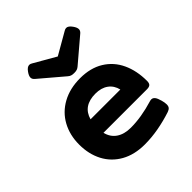

<svg xmlns="http://www.w3.org/2000/svg" viewBox="-189 -830 979 979"><g transform="rotate(-45 300.0 -341.0)"><path d="M538.6 -210.9Q538.6 -194.3 531.5 -187.5Q524.4 -180.7 507.8 -180.7H194.3Q203.6 -141.6 234.1 -120.8Q264.6 -100.1 311.5 -100.1Q387.2 -100.1 475.6 -127Q481.4 -128.9 487.3 -128.9Q498 -128.9 505.9 -119.1Q513.7 -109.4 520 -85.9Q524.9 -67.9 524.9 -55.2Q524.9 -42.5 519.3 -35.4Q513.7 -28.3 501 -23.9Q452.1 -7.8 401.4 1.5Q350.6 10.7 301.8 10.7Q227.5 10.7 173.8 -19.5Q120.1 -49.8 92 -103.3Q64 -156.7 64 -225.6Q64 -293.9 93.3 -347.7Q122.6 -401.4 177.7 -431.6Q232.9 -461.9 306.6 -461.9Q380.9 -461.9 433.1 -429.9Q485.4 -397.9 512 -341.1Q538.6 -284.2 538.6 -210.9ZM196.3 -275.9H411.1Q402.8 -311.5 375.7 -331.3Q348.6 -351.1 306.6 -351.1Q217.3 -351.1 196.3 -275.9ZM270 -512.7 140.6 -622.6Q129.9 -631.8 129.9 -643.1Q129.9 -655.3 142.1 -672.4Q156.7 -693.4 171.4 -693.4Q179.2 -693.4 187.5 -688L304.7 -620.6L421.9 -688Q430.2 -693.4 438 -693.4Q452.6 -693.4 467.3 -672.4Q479.5 -655.3 479.5 -643.1Q479.5 -631.8 468.8 -622.6L339.4 -512.7Q332.5 -506.8 325 -504.2Q317.4 -501.5 304.7 -501.5Q292 -501.5 284.4 -504.2Q276.9 -506.8 270 -512.7Z"/></g></svg>

Font: Courier Prime
Style: Bold
Weight: 700
Designer: Alan Dague-Greene, Quote-Unquote Apps
Foundry: Quote-Unquote Apps
Version: Version 3.018